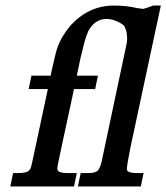

<svg xmlns="http://www.w3.org/2000/svg" viewBox="-20 -670 598 690"><path d="M449 -141Q436 -77 436 -62Q436 -60 436 -59Q441 -48 472 -48H496L486 0H260L270 -48H296Q322 -48 331 -56.5Q340 -65 346 -93L434 -508Q437 -520 437 -532Q437 -538 435.5 -550Q434 -562 426 -578Q412 -589 395 -595.5Q378 -602 363 -602Q319 -602 295 -554H296Q289 -540 283 -516.5Q277 -493 269 -460L256 -398H332L322 -350H246L201 -141Q193 -103 189.5 -86.5Q186 -70 186 -63Q186 -60 187 -59Q192 -48 222 -48H256L246 0H17L27 -48H47Q77 -48 86 -59Q91 -63 97 -93L152 -350H83L93 -398H162L166 -418Q173 -447 177.5 -467Q182 -487 186 -498Q194 -521 206.5 -541Q219 -561 233 -578Q299 -650 389 -650Q436 -650 472 -641L495 -638Q506 -641 515.5 -644.5Q525 -648 530 -650H558Z"/></svg>

Font: New Athena Unicode
Style: Bold Italic
Weight: 700
Designer: J. Rusten 1997; rev. by R. Hancock 2001, 2002, rev. by D. Mastronarde 2002-2021
Foundry: Society for Classical Studies (formerly American Philological Association)
Version: Version 5.008